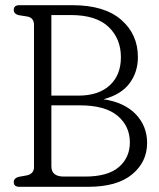

<svg xmlns="http://www.w3.org/2000/svg" viewBox="-20 -720 614 740"><path d="M547 -169Q547 -96 489.2 -48Q431.5 0 319.5 0H55Q33 0 33 -18Q33 -33.5 52.5 -38.5L83 -44Q111 -50 111 -76V-624Q111 -650.5 87 -656L52.5 -661.5Q33 -666 33 -682Q33 -700 55 -700H259.5Q382 -700 446.8 -644Q511.5 -588 511.5 -500Q511.5 -442 479.2 -398.8Q447 -355.5 379 -337.5Q460.5 -325 503.8 -279.2Q547 -233.5 547 -169ZM252.5 -662H178V-351.5H283Q359.5 -351.5 402.8 -391Q446 -430.5 446 -499.5Q446 -571 398.2 -616.5Q350.5 -662 252.5 -662ZM287.5 -314H178V-79Q178 -39.5 226 -39.5H307.5Q396 -39.5 438.2 -76.2Q480.5 -113 480.5 -171Q480.5 -234 432.8 -274Q385 -314 287.5 -314Z"/></svg>

Font: Fraunces 144pt S100 Light
Style: Regular
Weight: 300
Version: Version 1.000; ttfautohint (v1.8.3)